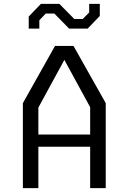

<svg xmlns="http://www.w3.org/2000/svg" viewBox="-20 -966 660 986"><path d="M97.5 0H177V-212.5H443V0H523V-436.5L357.5 -730H262.5L97.5 -436.5ZM127.5 -819H182V-862L215 -896.5H259L335 -819H430L492.5 -884V-946H438V-902L405 -868.5H361.5L285 -946H190L127.5 -881ZM177 -275V-413.5L310.5 -658.5L443 -415.5V-275Z"/></svg>

Font: Monaspace Krypton Light
Style: Regular
Weight: 300
Designer: Riley Cran & the Lettermatic Team
Foundry: Lettermatic
Version: Version 1.101 (Monaspace Krypton)